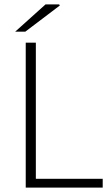

<svg xmlns="http://www.w3.org/2000/svg" viewBox="-20 -853 507 873"><path d="M97 0V-659H143V-40H447V0ZM49 -709 187 -833H249L252 -828L95 -709Z"/></svg>

Font: Source Sans 3 Light
Style: Regular
Weight: 300
Designer: Paul D. Hunt
Foundry: Adobe
Version: Version 3.052;hotconv 1.1.0;makeotfexe 2.6.0